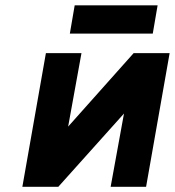

<svg xmlns="http://www.w3.org/2000/svg" viewBox="-20 -714 668 734"><path d="M65.5 0 155.5 -511H291.5L240.5 -230L491 -511H628.5L538.5 0H403L454 -280L203 0ZM247 -585.5 265.5 -693.5H582.5L564 -585.5Z"/></svg>

Font: Overpass ExtraBold
Style: Italic
Weight: 800
Italic angle: -10°
Designer: Delve Withrington, Dave Bailey, Thomas Jockin
Foundry: Delve Fonts LLC
Version: Version 4.000